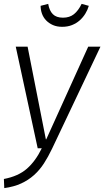

<svg xmlns="http://www.w3.org/2000/svg" viewBox="-35 -763 537 988"><path d="M107 -523 201 -46H203L419 -523H482L233 2Q213 44 191 78Q169 112 140 138Q111 164 74 181Q37 198 -13 205L-15 158Q59 144 103.5 105Q148 66 180 0H159L46 -523ZM285 -625Q258 -625 237.5 -634Q217 -643 202.5 -658Q188 -673 181 -692.5Q174 -712 174 -733L213 -743Q219 -708 237 -690Q255 -672 289 -672Q323 -672 345.5 -690Q368 -708 385 -743L422 -733Q416 -712 404 -692.5Q392 -673 375 -658Q358 -643 335.5 -634Q313 -625 285 -625Z"/></svg>

Font: Glekhifnjqigglhiwekvrgaqftz
Style: Regular
Weight: 300
Italic angle: -8°
Designer: Carrois Corporate & Edenspiekermann
Foundry: Carrois Corporate GbR & Edenspiekermann AG
Version: Version 2.001